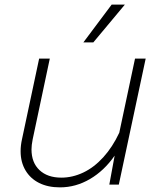

<svg xmlns="http://www.w3.org/2000/svg" viewBox="-20 -797 690 829"><path d="M116 -152Q116 -95 150.5 -62.5Q185 -30 245 -30Q293 -30 339.5 -52Q386 -74 426 -118Q466 -162 495 -224L563 -544H609L493 0H452L475 -125Q430 -60 368.5 -24Q307 12 239 12Q187 12 149 -7Q111 -26 90 -61.5Q69 -97 69 -144Q69 -169 75 -196L149 -544H195L121 -195Q116 -170 116 -152ZM462 -777H519L383 -614H340Z"/></svg>

Font: Azeret Mono Thin
Style: Italic
Weight: 100
Italic angle: -12°
Designer: Martin Vácha
Foundry: Displaay
Version: Version 1.000; Glyphs 3.0.3, build 3074